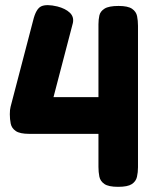

<svg xmlns="http://www.w3.org/2000/svg" viewBox="-20 -714 589 743"><path d="M437 9Q400 9 384 -2Q368 -13 364.5 -30.5Q361 -48 361 -68V-196H93Q57 -196 41 -207Q25 -218 21.5 -235.5Q18 -253 18 -272Q18 -290 21 -301L108 -634Q119 -680 139.5 -689.5Q160 -699 202 -689Q233 -681 250 -665Q267 -649 262 -625L187 -338H361V-620Q361 -638 364.5 -654Q368 -670 384.5 -680.5Q401 -691 439 -691Q475 -691 491 -680Q507 -669 510.5 -651.5Q514 -634 514 -614V-67Q514 -47 510 -29.5Q506 -12 490 -1.5Q474 9 437 9Z"/></svg>

Font: Fredoka SemiBold
Style: Regular
Weight: 600
Designer: Ben Nathan
Foundry: Milena B. Brandão, Ben Nathan
Version: Version 2.001